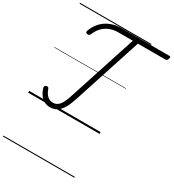

<svg xmlns="http://www.w3.org/2000/svg" viewBox="-330 -1175 1668 1841"><g transform="rotate(30 504.5 -255.0)"><path d="M250 17Q215 17 186 2Q157 -13 136 -42Q115 -71 103 -111Q99 -122 103 -130Q107 -138 117 -142Q130 -146 137 -143Q144 -140 148 -129Q161 -93 177.5 -72.5Q194 -52 213 -43.5Q232 -35 255 -35Q294 -35 322.5 -69Q351 -103 376 -184L620 -933H458Q407 -933 365 -916Q323 -899 291.5 -866.5Q260 -834 241 -786Q236 -775 227 -771.5Q218 -768 205 -771Q196 -773 193 -780Q190 -787 194 -799Q210 -842 235.5 -876Q261 -910 296 -934Q331 -958 374 -970.5Q417 -983 467 -983H997Q1006 -983 1008.5 -977.5Q1011 -972 1007 -958Q1003 -945 997 -939Q991 -933 981 -933H676L430 -177Q409 -112 384 -69Q359 -26 326.5 -4.5Q294 17 250 17ZM0 475H791V485H0ZM0 -20H791V0H0ZM0 -505H791V-500H0ZM0 -995H791V-985H0Z"/></g></svg>

Font: Playwrite SK Guides
Style: Regular
Weight: 400
Designer: Veronika Burian, José Scaglione
Foundry: TypeTogether
Version: Version 1.003